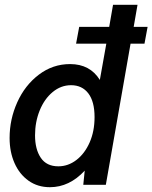

<svg xmlns="http://www.w3.org/2000/svg" viewBox="-20 -770 635 800"><path d="M582 -588H524L421 0H327L333 -59Q269 10 188 10Q137 10 99 -17Q61 -44 40.5 -90.5Q20 -137 20 -195Q20 -273 52 -344Q84 -415 142 -459Q200 -503 272 -503Q355 -503 396 -437L423 -588H297L310 -658H435L451 -750H553L537 -658H595ZM374 -282Q374 -347 348 -381Q322 -415 276 -415Q234 -415 199.5 -386.5Q165 -358 145.5 -310Q126 -262 126 -206Q126 -148 150 -112.5Q174 -77 223 -77Q264 -77 298.5 -103.5Q333 -130 353.5 -176.5Q374 -223 374 -282Z"/></svg>

Font: Cabin Medium
Style: Italic
Weight: 500
Italic angle: -7°
Designer: Pablo Impallari
Foundry: Pablo Impallari. http://www.impallari.com Igino Marini. http://www.ikern.com
Version: Version 2.200